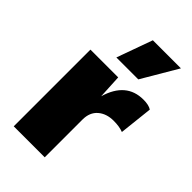

<svg xmlns="http://www.w3.org/2000/svg" viewBox="-224 -810 885 885"><g transform="rotate(45 219.0 -367.0)"><path d="M222 -734H405L302 -559H159ZM49 0V-500H230L236 -383Q273 -510 385 -510Q420 -510 438 -498L420 -334Q394 -344 357 -344Q310 -344 280.5 -318.5Q251 -293 251 -246V0Z"/></g></svg>

Font: Elaine Sans ExtraBold
Style: Regular
Weight: 800
Designer: Wei Huang
Foundry: Wei Huang
Version: Version 2.001;December 24, 2019;FontCreator 12.0.0.2547 64-b